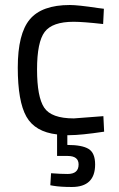

<svg xmlns="http://www.w3.org/2000/svg" viewBox="-20 -530 476 767"><path d="M360 127Q360 217 267 217Q221 217 192 212L181 210L184 162Q223 165 250 165Q294 165 294 127Q294 93 250 93H208V7Q120 -3 85.5 -64Q51 -125 51 -260Q51 -395 99 -452.5Q147 -510 259 -510Q292 -510 371 -498L395 -495L392 -434Q312 -443 274 -443Q189 -443 158.5 -402.5Q128 -362 128 -252.5Q128 -143 156.5 -100Q185 -57 275 -57L393 -66L396 -4Q303 10 257 10H249V49Q308 49 334 65Q360 81 360 127Z"/></svg>

Font: Titillium Web
Style: Regular
Weight: 400
Version: Version 1.002;PS 57.000;hotconv 1.0.70;makeotf.lib2.5.55311